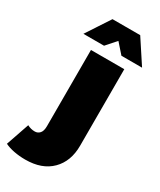

<svg xmlns="http://www.w3.org/2000/svg" viewBox="-333 -845 942 1128"><g transform="rotate(30 138.0 -281.5)"><path d="M45 204Q5 204 -31.5 197Q-68 190 -94 177L-40 20Q-16 33 11 33Q31 33 44.5 18Q58 3 58 -30V-547H284V-28Q284 78 221 141Q158 204 45 204ZM-28 -607 77 -767H265L370 -607H230L115 -737H227L112 -607Z"/></g></svg>

Font: MOST Montserrat Black
Style: Regular
Weight: 900
Designer: Julieta Ulanovsky
Foundry: Julieta Ulanovsky
Version: Version 8.000;March 11, 2024;FontCreator 15.0.0.2926 64-bit